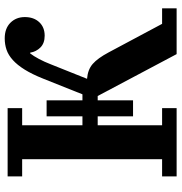

<svg xmlns="http://www.w3.org/2000/svg" viewBox="2 -752 750 793"><g transform="rotate(-90 376.5 -355.0)"><path d="M293 -326H256V-60H327V0H45V-60H116V-638H45V-698H327V-638H256V-389H293V-537H359V-389H384L449 -552Q467 -597 486 -627.5Q505 -658 525.5 -676.5Q546 -695 568 -702.5Q590 -710 615 -710Q656 -710 679.5 -686.5Q703 -663 703 -627Q703 -590 682 -567.5Q661 -545 626 -545Q595 -545 577.5 -562.5Q560 -580 556 -605H553Q542 -591 530 -568.5Q518 -546 508 -520L448 -370Q486 -367 509.5 -346.5Q533 -326 557 -281L675 -60H739V0H550L377 -326H359V-180H293Z"/></g></svg>

Font: IBM Plex Serif SmBld
Style: Regular
Weight: 600
Designer: Mike Abbink, Paul van der Laan, Pieter van Rosmalen
Foundry: Bold Monday
Version: Version 3.001